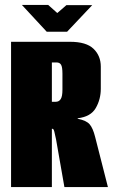

<svg xmlns="http://www.w3.org/2000/svg" viewBox="-20 -761 464 781"><path d="M25 0V-591H265Q331 -591 360.5 -562.5Q390 -534 390 -490V-400Q390 -357 369.5 -321.5Q349 -286 296 -280V-278Q331 -271 344.5 -255.5Q358 -240 367 -204L419 0H242L208 -194Q204 -214 201 -225.5Q198 -237 194 -237H191V0ZM191 -347H207Q220 -347 227 -358Q234 -369 234 -396V-461Q234 -488 228.5 -497.5Q223 -507 210 -507H191ZM170 -632 69 -741H176L213 -708L250 -740H355L253 -632Z"/></svg>

Font: Alumni Sans Black
Style: Regular
Weight: 900
Designer: Robert E. Leuschke
Foundry: Robert E. Leuschke
Version: Version 1.018